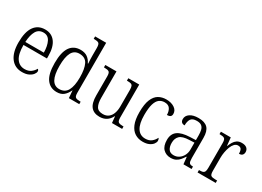

<svg xmlns="http://www.w3.org/2000/svg" viewBox="-23 -1470 2985 2191"><g transform="rotate(30 1469.5 -375.0)"><path d="M256 10Q161 10 107.5 -61.5Q54 -133 54 -263Q54 -404 104 -474Q154 -544 247 -544Q332 -544 379.5 -480.5Q427 -417 427 -299V-267H118Q118 -148 157 -91Q196 -34 265 -34Q315 -34 347 -58Q379 -82 395 -113Q401 -110 405.5 -103.5Q410 -97 410 -86Q410 -68 393 -45.5Q376 -23 342 -6.5Q308 10 256 10ZM363 -307Q362 -395 334.5 -449.5Q307 -504 247 -504Q184 -504 154 -452Q124 -400 119 -307Z M713 10Q626 10 577.5 -57Q529 -124 529 -267Q529 -410 576 -477.5Q623 -545 712 -545Q769 -545 804.5 -519Q840 -493 859 -451H864Q862 -476 861 -504Q860 -532 860 -556V-654Q860 -705 843 -716.5Q826 -728 789 -728H777V-760H923V-102Q923 -55 940 -43.5Q957 -32 996 -32H1007V0H870L862 -97H860Q839 -49 804.5 -19.5Q770 10 713 10ZM722 -34Q796 -35 828.5 -95Q861 -155 861 -266Q861 -380 831 -440Q801 -500 723 -500Q655 -500 624 -441Q593 -382 593 -265Q593 -33 722 -34Z M1277 10Q1202 10 1163.5 -36.5Q1125 -83 1125 -185V-434Q1125 -481 1108 -492.5Q1091 -504 1051 -504H1041V-536H1188V-186Q1188 -115 1210.5 -75.5Q1233 -36 1295 -36Q1340 -36 1369 -59Q1398 -82 1412 -121.5Q1426 -161 1426 -210V-428Q1426 -463 1419 -479Q1412 -495 1395.5 -499.5Q1379 -504 1352 -504H1344V-536H1488V-103Q1488 -55 1505 -43.5Q1522 -32 1560 -32H1572V0H1438L1430 -83H1426Q1379 10 1277 10Z M1845 10Q1788 10 1743 -18Q1698 -46 1672.5 -106.5Q1647 -167 1647 -264Q1647 -371 1672.5 -432Q1698 -493 1742 -518.5Q1786 -544 1842 -544Q1907 -544 1950 -515.5Q1993 -487 1993 -440Q1993 -415 1978 -404Q1963 -393 1935 -393Q1935 -440 1914 -473Q1893 -506 1841 -506Q1802 -506 1772.5 -484Q1743 -462 1727 -409.5Q1711 -357 1711 -265Q1711 -150 1748 -92.5Q1785 -35 1854 -35Q1904 -35 1935 -60Q1966 -85 1982 -120Q1994 -108 1994 -86Q1994 -66 1977.5 -43.5Q1961 -21 1928 -5.5Q1895 10 1845 10Z M2214 10Q2155 10 2116 -28.5Q2077 -67 2077 -148Q2077 -227 2129 -265Q2181 -303 2288 -307L2365 -310V-372Q2365 -413 2357.5 -443Q2350 -473 2328.5 -489.5Q2307 -506 2266 -506Q2208 -506 2188.5 -475Q2169 -444 2169 -391Q2115 -391 2115 -445Q2115 -488 2155 -516Q2195 -544 2268 -544Q2350 -544 2388.5 -504Q2427 -464 2427 -375V-111Q2427 -62 2438.5 -47Q2450 -32 2483 -32H2487V0H2380L2370 -92H2365Q2349 -66 2329.5 -42.5Q2310 -19 2282.5 -4.5Q2255 10 2214 10ZM2229 -33Q2269 -33 2299.5 -54Q2330 -75 2347.5 -109.5Q2365 -144 2365 -185V-277L2298 -274Q2210 -271 2175.5 -238Q2141 -205 2141 -145Q2141 -95 2162 -64Q2183 -33 2229 -33Z M2566 0V-32H2574Q2599 -32 2615 -36.5Q2631 -41 2638.5 -56.5Q2646 -72 2646 -106V-433Q2646 -481 2628.5 -492.5Q2611 -504 2571 -504H2564V-536H2694L2705 -431H2708Q2719 -460 2734.5 -486Q2750 -512 2774.5 -528.5Q2799 -545 2837 -545Q2881 -545 2903 -525.5Q2925 -506 2925 -475Q2925 -451 2911.5 -436Q2898 -421 2868 -421Q2868 -461 2856 -479.5Q2844 -498 2814 -498Q2788 -498 2768 -477.5Q2748 -457 2735 -423.5Q2722 -390 2715 -351Q2708 -312 2708 -275V-103Q2708 -54 2725 -43Q2742 -32 2780 -32H2805V0Z"/></g></svg>

Font: Noto Serif Tamil SemiCondensed Light
Style: Regular
Weight: 300
Width: 4
Designer: Indian Type Foundry, Tom Grace, and the Monotype Design Team
Foundry: Monotype Imaging Inc.
Version: Version 2.004; ttfautohint (v1.8.4.7-5d5b)